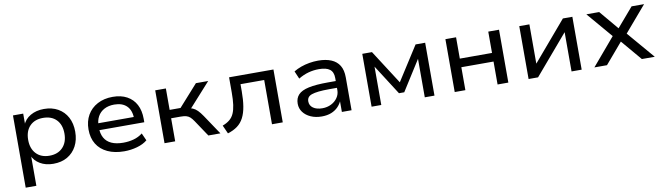

<svg xmlns="http://www.w3.org/2000/svg" viewBox="-37 -1038 6063 1756"><g transform="rotate(-10 2995.0 -160.0)"><path d="M95 180V-491H190V-383H183Q204 -438 257.5 -469Q311 -500 383 -500Q458 -500 513.5 -468.5Q569 -437 599.5 -380Q630 -323 630 -246Q630 -170 599.5 -112.5Q569 -55 514 -23Q459 9 383 9Q312 9 260 -22Q208 -53 187 -105H194V180ZM361 -70Q439 -70 484.5 -117.5Q530 -165 530 -246Q530 -328 485 -374.5Q440 -421 361 -421Q283 -421 238 -374.5Q193 -328 193 -246Q193 -165 238 -117.5Q283 -70 361 -70Z M1042 9Q953 9 887.5 -21.5Q822 -52 787.5 -108.5Q753 -165 753 -244Q753 -320 786 -377.5Q819 -435 880 -467.5Q941 -500 1022 -500Q1099 -500 1154 -470Q1209 -440 1238 -385Q1267 -330 1267 -253V-221H828V-285H1201L1181 -268Q1181 -346 1140 -387Q1099 -428 1024 -428Q970 -428 930.5 -407Q891 -386 870 -347.5Q849 -309 849 -256V-247Q849 -189 871 -149.5Q893 -110 937 -90Q981 -70 1046 -70Q1097 -70 1143 -82.5Q1189 -95 1226 -124L1257 -55Q1220 -24 1162 -7.5Q1104 9 1042 9Z M1416 0V-491H1515V-292H1616L1794 -491H1908L1691 -250L1672 -279Q1704 -276 1726.5 -266.5Q1749 -257 1769.5 -236.5Q1790 -216 1813 -182L1935 0H1823L1722 -151Q1705 -176 1690 -189.5Q1675 -203 1654.5 -208.5Q1634 -214 1602 -214H1515V0Z M2003 12 1968 -66Q2008 -81 2034 -102.5Q2060 -124 2074.5 -156.5Q2089 -189 2095.5 -236Q2102 -283 2102 -349V-491H2514V0H2414V-411H2194V-346Q2194 -266 2184 -205.5Q2174 -145 2152 -102Q2130 -59 2093 -31.5Q2056 -4 2003 12Z M2876 9Q2819 9 2774 -11Q2729 -31 2703.5 -65.5Q2678 -100 2678 -144Q2678 -195 2708 -227Q2738 -259 2805 -273.5Q2872 -288 2984 -288H3072V-225H2987Q2927 -225 2886.5 -220.5Q2846 -216 2822 -207.5Q2798 -199 2787.5 -184Q2777 -169 2777 -148Q2777 -109 2809 -86.5Q2841 -64 2894 -64Q2939 -64 2976 -82.5Q3013 -101 3035 -133Q3057 -165 3057 -204V-316Q3057 -372 3024 -397Q2991 -422 2923 -422Q2873 -422 2825.5 -409Q2778 -396 2732 -368L2701 -440Q2732 -459 2769.5 -472.5Q2807 -486 2848 -493Q2889 -500 2929 -500Q3001 -500 3051 -479Q3101 -458 3127 -415.5Q3153 -373 3153 -305V0H3063V-110H3068Q3055 -76 3028.5 -48.5Q3002 -21 2964 -6Q2926 9 2876 9Z M3339 0V-491H3429L3632 -175L3834 -491H3923V0H3833V-378H3846L3656 -78H3607L3415 -378H3429V0Z M4111 0V-491H4210V-293H4509V-491H4609V0H4509V-213H4210V0Z M4797 0V-491H4891V-105H4873L5202 -491H5290V0H5196V-387H5215L4885 0Z M5408 0 5644 -278 5645 -227 5420 -491H5539L5699 -301H5677L5840 -491H5956L5732 -229L5733 -276L5969 0H5849L5677 -203H5698L5525 0Z"/></g></svg>

Font: Nunito Sans 10pt SemiExpanded Medium
Style: Regular
Weight: 500
Width: 6
Designer: Vernon Adams
Foundry: Vernon Adams
Version: Version 3.101;gftools[0.9.27]